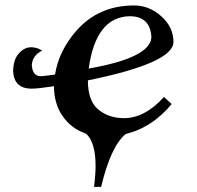

<svg xmlns="http://www.w3.org/2000/svg" viewBox="-20 -498 741 722"><path d="M313.5 -240.2Q545.4 -280.8 549.3 -357.9Q545.4 -437 467.3 -437Q340.3 -434.1 313.5 -240.2ZM360.4 204.6H333.5Q339.4 160.6 339.4 125.5Q339.4 38.6 304.7 5.4L294.4 1Q246.1 -17.1 214.6 -62.7Q183.1 -108.4 183.1 -173.8Q123 -164.6 98.1 -164.6Q32.7 -165 29.3 -230.5Q30.3 -274.9 51.3 -297.6Q72.3 -320.3 96.2 -320.3Q119.6 -320.3 138.7 -307.6Q102.1 -290 99.6 -253.4Q102.1 -211.4 133.8 -211.4Q151.4 -212.4 187 -217.8Q201.2 -307.1 267.1 -382.3Q350.6 -477.5 484.4 -477.5Q541.5 -477.5 586.9 -436.5Q632.3 -395.5 632.3 -340.3Q632.3 -261.2 310.5 -195.8Q310.5 -118.2 349.9 -85.9Q389.2 -53.7 446.3 -53.7Q524.4 -53.7 596.7 -133.3L625.5 -106.9Q556.2 -22.9 463.9 2.9L452.1 6.3Q396.5 52.7 360.4 204.6Z"/></svg>

Font: Kelvinch
Style: Bold Italic
Weight: 700
Italic angle: -10°
Designer: Paul James Miller
Foundry: High-Logic / Made with FontCreator
Version: Version 3.30 September 23, 2016